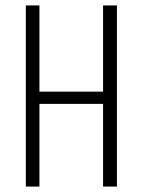

<svg xmlns="http://www.w3.org/2000/svg" viewBox="-20 -686 525 706"><path d="M359 -666H410V0H359V-304H125V0H75V-666H125V-349H359Z"/></svg>

Font: Khand Light
Style: Regular
Weight: 300
Designer: Devanagari: Sanchit Sawaria, Jyotish Sonowal; Latin: Satya Rajpurohit
Foundry: Indian Type Foundry
Version: Version 1.101;PS 1.0;hotconv 1.0.78;makeotf.lib2.5.61930; tt